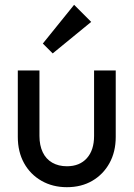

<svg xmlns="http://www.w3.org/2000/svg" viewBox="-20 -768 556 798"><path d="M258 10Q199 10 152.5 -16.5Q106 -43 80 -90Q54 -137 54 -199V-475H144V-203Q144 -164 157.5 -135.5Q171 -107 197 -92Q223 -77 258 -77Q311 -77 341 -110.5Q371 -144 371 -203V-475H461V-199Q461 -137 435 -90Q409 -43 363.5 -16.5Q318 10 258 10ZM199 -546 158 -587 288 -748 359 -677Z"/></svg>

Font: Outfit Thin
Style: Regular
Weight: 400
Version: Version 1.100;gftools[0.9.27]